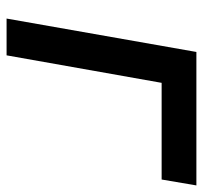

<svg xmlns="http://www.w3.org/2000/svg" viewBox="-36 -566 602 569"><g transform="rotate(90 264.5 -281.0)"><path d="M511.5 -459.5H225L143.5 0H34.5L133.5 -562.5H529Z"/></g></svg>

Font: Russisch Sans SemiBold
Style: Italic
Weight: 600
Width: 4
Italic angle: -10°
Designer: Michael Sharanda (font) & Cristiano Sobral (main changes)
Foundry: Michael Sharanda
Version: Version 2.00;September 8, 2020;FontCreator 13.0.0.2681 64-bi